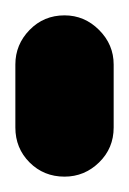

<svg xmlns="http://www.w3.org/2000/svg" viewBox="-20 -230 168 250"><path d="M0 -64H128V-146H0ZM64 -128Q37 -128 18.5 -109Q0 -90 0 -64Q0 -37 18.5 -18.5Q37 0 64 0Q90 0 109 -18.5Q128 -37 128 -64Q128 -90 109 -109Q90 -128 64 -128ZM64 -210Q37 -210 18.5 -191Q0 -172 0 -146Q0 -119 18.5 -100.5Q37 -82 64 -82Q90 -82 109 -100.5Q128 -119 128 -146Q128 -172 109 -191Q90 -210 64 -210Z"/></svg>

Font: Wavefont
Style: Bold
Weight: 700
Version: Version 3.004;gftools[0.9.33]